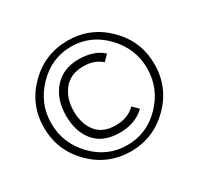

<svg xmlns="http://www.w3.org/2000/svg" viewBox="-171 -1024 1291 1248"><g transform="rotate(-30 474.5 -400.0)"><path d="M621 -237 662 -196Q589 -126 474 -126Q350 -126 286.5 -200Q223 -274 223 -396Q223 -519 290.5 -596.5Q358 -674 475 -674Q591 -674 656 -614L615 -572Q562 -621 475 -619Q381 -618 331 -554.5Q281 -491 281 -396Q281 -303 328.5 -242Q376 -181 474 -181Q564 -181 621 -237ZM834 -401Q834 -549 728 -659.5Q622 -770 475 -770Q328 -770 221.5 -659.5Q115 -549 115 -401Q115 -252 220.5 -142Q326 -32 475 -32Q623 -32 728.5 -142Q834 -252 834 -401ZM889 -401Q889 -229 767.5 -107Q646 15 475 15Q303 15 181.5 -107Q60 -229 60 -401Q60 -572 181.5 -693.5Q303 -815 475 -815Q646 -815 767.5 -693.5Q889 -572 889 -401Z"/></g></svg>

Font: Sinkin Sans 300 Light
Style: Regular
Weight: 300
Designer: Keith Bates
Foundry: K-Type
Version: Sinkin Sans (version 1.0)  by Keith Bates   •   © 2014   www